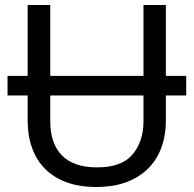

<svg xmlns="http://www.w3.org/2000/svg" viewBox="-20 -734 771 764"><path d="M10 -354V-432H90V-714H180V-432H551V-714H640V-432H721V-354H640V-252Q640 -197 623 -149Q606 -101 571.5 -65.5Q537 -30 485 -10Q433 10 362 10Q295 10 244 -9Q193 -28 159 -62.5Q125 -97 107.5 -145.5Q90 -194 90 -254V-354ZM180 -354V-251Q180 -163 226.5 -115.5Q273 -68 367 -68Q464 -68 507.5 -119.5Q551 -171 551 -252V-354Z"/></svg>

Font: BC Sans
Style: Regular
Weight: 400
Designer: Monotype Design Team
Province of B.C.
Foundry: Monotype Imaging Inc.
Version: Version 2.000;GOOG;noto-source:20170915:90ef993387c0